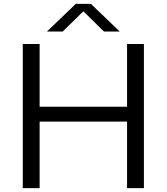

<svg xmlns="http://www.w3.org/2000/svg" viewBox="-20 -966 856 986"><path d="M97 0V-740H183.5V-418H632.5V-740H719V0H632.5V-341.5H183.5V0ZM221 -804 369 -946H447L595 -804H514L408 -908L302 -804Z"/></svg>

Font: Encode Sans Expanded Expanded
Style: Regular
Weight: 400
Width: 7
Designer: Multiple Designers
Foundry: Impallari Type
Version: Version 3.000; ttfautohint (v1.8.3) -l 8 -r 50 -G 200 -x 14 